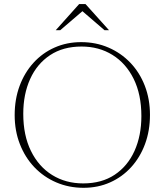

<svg xmlns="http://www.w3.org/2000/svg" viewBox="-20 -886 786 916"><path d="M367 -685Q437.5 -685 497.2 -659.2Q557 -633.5 601.8 -586.8Q646.5 -540 671 -476.5Q695.5 -413 695.5 -338Q695.5 -262.5 672 -199Q648.5 -135.5 605.8 -88.5Q563 -41.5 505.2 -15.8Q447.5 10 378.5 10Q308.5 10 248.5 -15.8Q188.5 -41.5 144 -88.2Q99.5 -135 74.8 -198.5Q50 -262 50 -337Q50 -412.5 73.5 -476Q97 -539.5 139.8 -586.5Q182.5 -633.5 240.5 -659.2Q298.5 -685 367 -685ZM377 -11Q465 -11 527 -52.2Q589 -93.5 621.8 -166.2Q654.5 -239 654.5 -332Q654.5 -435 617.8 -509.5Q581 -584 516.5 -624Q452 -664 369 -664Q281 -664 218.8 -622.8Q156.5 -581.5 123.8 -509Q91 -436.5 91 -343Q91 -240 127.8 -165.5Q164.5 -91 229 -51Q293.5 -11 377 -11ZM363.5 -841H383L267.5 -742H246L357.5 -866.5H388L500 -742H478.5Z"/></svg>

Font: Newsreader 24pt ExtraLight
Style: Regular
Weight: 250
Designer: Hugues Gentile
Foundry: Production Type
Version: Version 1.003